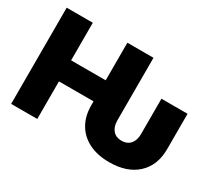

<svg xmlns="http://www.w3.org/2000/svg" viewBox="-136 -987 1401 1257"><g transform="rotate(30 564.5 -358.5)"><path d="M792.6 9.9Q703.8 9.9 639.6 -22Q575.3 -54 540.5 -113.3Q505.7 -172.6 505.7 -254.3V-284.1H244.3V0H46.9V-727.3H244.3V-443.2H505.7V-727.3H703.1V-254.3Q703.1 -206.3 727.1 -179.2Q751.1 -152 792.6 -152Q834.2 -152 858.1 -179.2Q882.1 -206.3 882.1 -254.3V-521.3H1079.5V-254.3Q1079.5 -131.7 1003.2 -60.9Q926.8 9.9 792.6 9.9Z"/></g></svg>

Font: Inter UI Black
Style: Regular
Weight: 900
Designer: Rasmus Andersson
Foundry: rsms
Version: 3.2;8d6f07862